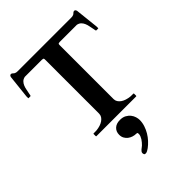

<svg xmlns="http://www.w3.org/2000/svg" viewBox="-284 -845 1301 1301"><g transform="rotate(-45 366.5 -194.5)"><path d="M296.9 -613.8Q296.9 -624 292.7 -625.2Q288.6 -626.5 282.7 -627.4H117.2Q99.1 -623.5 88.9 -613Q78.6 -602.5 72.8 -588.4Q66.9 -574.2 64 -557.9Q61 -541.5 57.6 -526.4Q56.6 -522 55.7 -515.9Q54.7 -509.8 53.7 -508.8Q52.7 -507.3 50.3 -507.3H34.2Q31.2 -507.3 31.2 -509.3V-525.4L49.3 -692.4Q50.3 -697.8 53.7 -702.6Q57.1 -707.5 64.5 -707.5Q67.9 -707.5 71 -705.6Q74.2 -703.6 77.1 -700.9Q80.1 -698.2 82.8 -695.8Q85.4 -693.4 88.4 -692.4Q94.2 -689.9 99.4 -689.2Q104.5 -688.5 110.8 -688.5H622.6Q628.9 -688.5 634 -689.2Q639.2 -689.9 645 -692.4Q647.9 -693.4 650.6 -695.8Q653.3 -698.2 656.2 -700.9Q659.2 -703.6 662.4 -705.6Q665.5 -707.5 668.9 -707.5Q676.3 -707.5 679.7 -702.6Q683.1 -697.8 684.1 -692.4L702.1 -525.4V-509.3Q702.1 -507.3 699.2 -507.3H683.1Q680.7 -507.3 679.7 -508.8Q678.7 -509.8 677.7 -515.9Q676.8 -522 675.8 -526.4Q672.4 -541.5 669.4 -557.9Q666.5 -574.2 660.6 -588.4Q654.8 -602.5 644.5 -613Q634.3 -623.5 616.2 -627.4H450.2Q444.3 -626.5 440.2 -625.2Q436 -624 436 -613.8V-95.2Q436 -80.6 443.4 -69.1Q450.7 -57.6 463.1 -48.8Q475.6 -40 492.4 -34.7Q509.3 -29.3 528.3 -27.3Q533.7 -26.9 542 -26.9Q550.3 -26.9 556.2 -26.9Q558.6 -26.9 559.3 -25.4Q560.1 -23.9 560.1 -22.9V-3.9Q560.1 -2.9 559.3 -1.5Q558.6 0 556.2 0H176.8Q174.3 0 173.6 -1.5Q172.9 -2.9 172.9 -3.9V-22.9Q172.9 -23.9 173.6 -25.4Q174.3 -26.9 176.8 -26.9Q182.1 -26.9 190.7 -26.9Q199.2 -26.9 204.6 -27.3Q223.6 -29.3 240.5 -34.7Q257.3 -40 269.8 -48.8Q282.2 -57.6 289.6 -69.1Q296.9 -80.6 296.9 -95.2V-613.8ZM329.6 319.3Q319.8 319.3 317.4 313Q314.9 306.6 314.9 301.3Q315.4 294.9 319.1 289.6Q322.8 284.2 328.1 279.8Q333.5 275.4 339.1 271.2Q344.7 267.1 349.1 263.2Q356 256.3 363.3 248Q370.6 239.7 376.5 230.5Q382.3 221.2 386.2 211.4Q390.1 201.7 390.1 191.9Q390.1 188 388.9 183.6Q387.7 179.2 379.4 179.2Q363.8 179.2 348.1 174.3Q332.5 169.4 319.8 159.7Q307.1 149.9 299.3 135.5Q291.5 121.1 291.5 102.1Q291.5 72.3 311.3 53.5Q331.1 34.7 366.2 34.7Q393.1 34.7 411.1 44.7Q429.2 54.7 440.4 69.1Q451.7 83.5 456.5 99.9Q461.4 116.2 461.4 129.4Q461.4 155.8 453.1 181.2Q444.8 206.5 431.4 229Q418 251.5 400.4 270.5Q382.8 289.6 364.3 303.2Q356.9 308.6 347.4 314Q337.9 319.3 329.6 319.3Z"/></g></svg>

Font: Cardo
Style: Bold
Weight: 700
Designer: David J. Perry
Foundry: David J. Perry
Version: Version 1.0011